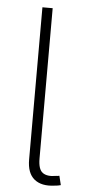

<svg xmlns="http://www.w3.org/2000/svg" viewBox="-53 -759 350 793"><g transform="rotate(5 122.0 -362.5)"><path d="M203.6 2Q150.9 9.3 120.6 -15.1Q90.3 -39.6 90.3 -96.7V-727.5H132.8V-104Q132.8 -59.1 151.9 -45.7Q170.9 -32.2 206.1 -38.6Q215.8 -39.1 220.7 -40.5L230 -2.4Q218.8 1 203.6 2Z"/></g></svg>

Font: Inter Extra Light
Style: Regular
Weight: 200
Designer: Rasmus Andersson
Foundry: rsms
Version: Version 4.000;git-3c8e0fc